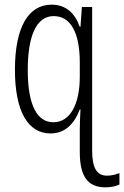

<svg xmlns="http://www.w3.org/2000/svg" viewBox="-20 -562 532 823"><path d="M201 -542C101 -542 44 -444 44 -263C44 -84 100 10 197 10C257 10 298 -29 322 -93H325C323 -58 322 -25 322 -6V89C322 193 355 241 432 241C454 241 476 237 492 229V180C476 186 459 191 439 191C397 191 375 161 375 84V-532H331L325 -447H322C301 -506 262 -542 201 -542ZM210 -493C283 -493 322 -422 322 -294V-233C322 -116 281 -38 209 -38C141 -38 99 -107 99 -262C99 -410 137 -493 210 -493Z"/></svg>

Font: Noto Sans UI Condensed Light
Style: Regular
Weight: 300
Width: 3
Designer: Monotype Design Team
Foundry: Monotype Imaging Inc.
Version: Version 1.901